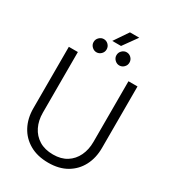

<svg xmlns="http://www.w3.org/2000/svg" viewBox="-234 -1110 1125 1252"><g transform="rotate(30 328.5 -484.5)"><path d="M331 17Q249 17 190.5 -16.5Q132 -50 101 -108.5Q70 -167 70 -242V-705H138V-248Q138 -190 160.5 -144Q183 -98 226 -71.5Q269 -45 331 -45Q392 -45 433.5 -71.5Q475 -98 497 -144Q519 -190 519 -248V-705H587V-242Q587 -167 556.5 -108.5Q526 -50 469 -16.5Q412 17 331 17ZM296 -880 368 -986H438L362 -880ZM243 -764Q224 -764 209 -778.5Q194 -793 194 -813Q194 -834 209 -848.5Q224 -863 243 -863Q263 -863 277.5 -848.5Q292 -834 292 -813Q292 -793 277.5 -778.5Q263 -764 243 -764ZM415 -764Q396 -764 381 -778.5Q366 -793 366 -813Q366 -834 381 -848.5Q396 -863 415 -863Q435 -863 449.5 -848.5Q464 -834 464 -813Q464 -793 449.5 -778.5Q435 -764 415 -764Z"/></g></svg>

Font: TikTok Sans Light
Style: Regular
Weight: 300
Version: Version 4.000